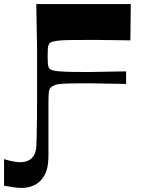

<svg xmlns="http://www.w3.org/2000/svg" viewBox="-78 -721 706 947"><path d="M-58 195V64Q-38 70 -17 74.5Q4 79 23 79Q45 79 61.5 71Q78 63 88.5 46.5Q99 30 101 5Q102 -15 103 -52.5Q104 -90 104.5 -139.5Q105 -189 105 -243Q105 -297 105 -351Q105 -384 105 -407.5Q105 -431 105 -453.5Q105 -476 104.5 -506.5Q104 -537 103 -583Q102 -629 101 -701H567L565 -522Q521 -523 492.5 -523Q464 -523 443 -523.5Q422 -524 401 -524Q380 -524 350 -524Q299 -524 266 -523.5Q233 -523 213.5 -521Q194 -519 183.5 -516Q173 -513 168 -509Q164 -505 161.5 -499Q159 -493 158 -480.5Q157 -468 157 -445Q157 -422 158 -409.5Q159 -397 161.5 -390.5Q164 -384 168 -381Q175 -375 191 -372Q207 -369 240 -367.5Q273 -366 333 -366Q354 -366 369 -366Q384 -366 402.5 -366.5Q421 -367 454 -367.5Q487 -368 544 -369V-307Q487 -308 454 -308.5Q421 -309 402.5 -309.5Q384 -310 369.5 -310Q355 -310 333 -310Q273 -310 241 -308.5Q209 -307 194.5 -302Q180 -297 172 -289Q165 -282 163 -267Q161 -252 161 -219Q161 -158 161 -119Q161 -80 161 -56Q161 -32 161 -16.5Q161 -1 161 12.5Q161 26 161 45Q161 83 154.5 109.5Q148 136 134 155Q119 179 90.5 192.5Q62 206 28 206Q9 206 -13 202.5Q-35 199 -58 195Z"/></svg>

Font: Ojuju
Style: Bold
Weight: 700
Designer: Chisaokwu Joboson, Mirko Velimirovic
Foundry: Udi Foundry
Version: Version 1.000